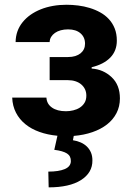

<svg xmlns="http://www.w3.org/2000/svg" viewBox="-20 -573 567 823"><path d="M32.3 -154.5H179Q180.4 -127.5 202.8 -111.9Q225.1 -96.2 262.8 -96.2Q278.4 -96.2 294 -100Q309.7 -103.7 322.1 -111.7Q334.5 -119.7 342.3 -132.3Q350.1 -144.9 350.1 -163Q350.1 -177.9 344.5 -190Q338.8 -202.1 328.5 -210.9Q318.2 -219.8 303.6 -224.6Q289.1 -229.4 271.3 -229.4H192.8V-328.5H271.3Q289.1 -328.5 302.6 -332.7Q316.1 -337 325.5 -344.6Q334.9 -352.3 339.7 -362.7Q344.5 -373.2 344.5 -385.7Q344.5 -413.4 325.1 -430.2Q305.8 -447.1 271.7 -447.1Q254.6 -447.1 240.4 -443.2Q226.2 -439.3 215.7 -432Q205.3 -424.7 199.2 -414.8Q193.2 -404.8 192.8 -392.8H46.9Q47.6 -441.4 76.7 -477.6Q91.3 -495.7 111 -509.6Q130.7 -523.4 154.7 -533Q178.6 -542.6 206.5 -547.6Q234.4 -552.6 264.9 -552.6Q289.4 -552.6 315 -549.4Q340.6 -546.2 364.5 -538.9Q388.5 -531.6 409.6 -519.9Q430.8 -508.2 446.6 -491.1Q462.4 -474.1 471.6 -451.2Q480.8 -428.3 480.8 -398.8Q480.8 -354.8 452.6 -326Q424.4 -297.2 372.9 -284.8V-279.1Q422.6 -275.9 458.5 -242.2Q494 -208.8 494 -151.3Q494 -116.5 479.4 -88.2Q464.8 -60 438.7 -39.6Q412.6 -19.2 376.2 -6.6Q339.8 6 296.2 9.6L292.6 28.1Q310.7 30.9 326 37.6Q341.3 44.4 352.5 55.2Q363.6 66.1 369.9 80.8Q376.1 95.5 376.1 114.3Q376.8 167.3 327.1 198.9Q277.7 230.1 188.6 230.1L187.1 162.6Q231.9 162.6 257.5 151.8Q283 141 283.7 118.3Q284.4 95.9 267.2 84.9Q250 73.9 212.7 69.2L226.2 8.9Q184.3 5 149.3 -7.5Q114.3 -19.9 88.8 -40.7Q63.2 -61.4 48.5 -90Q33.7 -118.6 32.3 -154.5Z"/></svg>

Font: Inter P
Style: Bold
Weight: 700
Designer: Rasmus Andersson
Foundry: rsms
Version: Version 3.018;git-588b23468